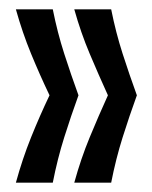

<svg xmlns="http://www.w3.org/2000/svg" viewBox="-20 -470 326 411"><path d="M218 -79H139Q153 -130 172 -176Q191 -222 211 -266Q191 -310 172 -355Q153 -400 139 -450H218Q228 -400 242.5 -355Q257 -310 273 -266Q257 -222 242.5 -176Q228 -130 218 -79ZM93 -79H14Q28 -130 46.5 -176Q65 -222 86 -266Q65 -310 46.5 -355Q28 -400 14 -450H93Q103 -400 117.5 -355Q132 -310 148 -266Q132 -222 117.5 -176Q103 -130 93 -79Z"/></svg>

Font: Bricolage Grotesque 48pt Condensed Light
Style: Regular
Weight: 300
Width: 3
Designer: Mathieu Triay
Foundry: Atelier Triay
Version: Version 1.000; ttfautohint (v1.8.4.7-5d5b);gftools[0.9.32]